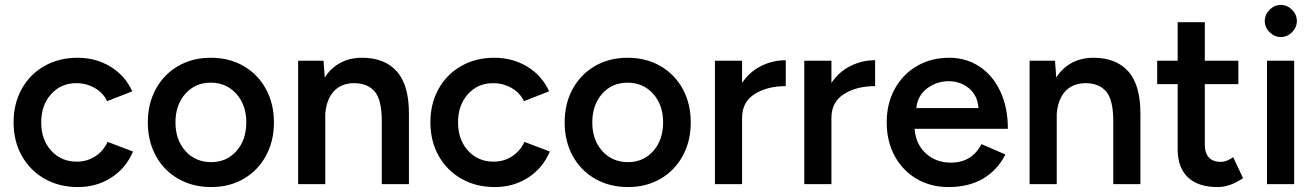

<svg xmlns="http://www.w3.org/2000/svg" viewBox="-20 -746 5334 778"><path d="M35 -250Q35 -326 68 -385.5Q101 -445 160 -478.5Q219 -512 294 -512Q368 -512 427.5 -476Q487 -440 516 -376L414 -336Q398 -370 364 -389.5Q330 -409 289 -409Q227 -409 187 -364.5Q147 -320 147 -250Q147 -180 187.5 -135.5Q228 -91 291 -91Q333 -91 366 -112.5Q399 -134 416 -171L519 -132Q490 -64 430.5 -26Q371 12 296 12Q220 12 161 -21.5Q102 -55 68.5 -114.5Q35 -174 35 -250Z M579 -250Q579 -326 611.5 -385.5Q644 -445 702 -478.5Q760 -512 834 -512Q909 -512 967 -478.5Q1025 -445 1057.5 -385.5Q1090 -326 1090 -250Q1090 -174 1057.5 -114.5Q1025 -55 967.5 -21.5Q910 12 836 12Q761 12 702.5 -21.5Q644 -55 611.5 -114.5Q579 -174 579 -250ZM836 -89Q898 -89 938 -134Q978 -179 978 -250Q978 -321 937.5 -366Q897 -411 834 -411Q771 -411 731 -366Q691 -321 691 -250Q691 -179 731.5 -134Q772 -89 836 -89Z M1188 -500H1291L1296 -432Q1321 -471 1359.5 -491.5Q1398 -512 1447 -512Q1539 -512 1588.5 -456Q1638 -400 1637 -282V0H1527V-256Q1527 -342 1498 -375.5Q1469 -409 1415 -409Q1364 -409 1333.5 -377Q1303 -345 1298 -285V0H1188Z M1724 -250Q1724 -326 1757 -385.5Q1790 -445 1849 -478.5Q1908 -512 1983 -512Q2057 -512 2116.5 -476Q2176 -440 2205 -376L2103 -336Q2087 -370 2053 -389.5Q2019 -409 1978 -409Q1916 -409 1876 -364.5Q1836 -320 1836 -250Q1836 -180 1876.5 -135.5Q1917 -91 1980 -91Q2022 -91 2055 -112.5Q2088 -134 2105 -171L2208 -132Q2179 -64 2119.5 -26Q2060 12 1985 12Q1909 12 1850 -21.5Q1791 -55 1757.5 -114.5Q1724 -174 1724 -250Z M2268 -250Q2268 -326 2300.5 -385.5Q2333 -445 2391 -478.5Q2449 -512 2523 -512Q2598 -512 2656 -478.5Q2714 -445 2746.5 -385.5Q2779 -326 2779 -250Q2779 -174 2746.5 -114.5Q2714 -55 2656.5 -21.5Q2599 12 2525 12Q2450 12 2391.5 -21.5Q2333 -55 2300.5 -114.5Q2268 -174 2268 -250ZM2525 -89Q2587 -89 2627 -134Q2667 -179 2667 -250Q2667 -321 2626.5 -366Q2586 -411 2523 -411Q2460 -411 2420 -366Q2380 -321 2380 -250Q2380 -179 2420.5 -134Q2461 -89 2525 -89Z M2877 -500H2987V-410Q3017 -455 3064 -478.5Q3111 -502 3164 -502V-397Q3089 -397 3038 -365Q2987 -333 2987 -268V0H2877Z M3239 -500H3349V-410Q3379 -455 3426 -478.5Q3473 -502 3526 -502V-397Q3451 -397 3400 -365Q3349 -333 3349 -268V0H3239Z M3573 -250Q3573 -326 3605.5 -385.5Q3638 -445 3695.5 -478.5Q3753 -512 3827 -512Q3894 -512 3948 -477Q4002 -442 4033 -376.5Q4064 -311 4064 -224H3686Q3691 -161 3732 -124Q3773 -87 3833 -87Q3918 -87 3957 -162L4054 -120Q4022 -57 3964 -22.5Q3906 12 3823 12Q3751 12 3694 -21.5Q3637 -55 3605 -114.5Q3573 -174 3573 -250ZM3945 -308Q3941 -360 3906 -388.5Q3871 -417 3824 -417Q3776 -417 3737 -388Q3698 -359 3693 -308Z M4152 -500H4255L4260 -432Q4285 -471 4323.5 -491.5Q4362 -512 4411 -512Q4503 -512 4552.5 -456Q4602 -400 4601 -282V0H4491V-256Q4491 -342 4462 -375.5Q4433 -409 4379 -409Q4328 -409 4297.5 -377Q4267 -345 4262 -285V0H4152Z M4752 -141V-405H4669V-500H4752V-656H4862V-500H4998V-405H4862V-161Q4862 -126 4878.5 -108Q4895 -90 4927 -90Q4950 -90 4977 -109L5017 -24Q4964 12 4914 12Q4835 12 4793.5 -27.5Q4752 -67 4752 -141Z M5114 -500H5224V0H5114ZM5105 -661Q5105 -687 5124.5 -706.5Q5144 -726 5170 -726Q5196 -726 5215.5 -706.5Q5235 -687 5235 -661Q5235 -635 5215.5 -615.5Q5196 -596 5170 -596Q5144 -596 5124.5 -615.5Q5105 -635 5105 -661Z"/></svg>

Font: Oak Sans SemiBold
Style: Regular
Weight: 600
Designer: Erik Kennedy, Walven
Foundry: Erik Kennedy, Walven
Version: Version 1.000